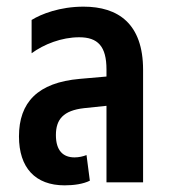

<svg xmlns="http://www.w3.org/2000/svg" viewBox="-20 -548 511 577"><path d="M174 9C202 9 230 5 250 -5L240 -82C230 -78 217 -75 204 -75C170 -75 148 -95 148 -142C148 -189 170 -216 233 -223L300 -230V0H410V-338C410 -477 335 -528 231 -528C160 -528 104 -506 75 -488V-388C112 -415 165 -436 218 -436C274 -436 300 -409 300 -339V-318L220 -311C93 -300 37 -240 37 -138C37 -44 86 9 174 9Z"/></svg>

Font: Noto Sans Thai UI ExtCond SemBd
Style: Regular
Weight: 600
Width: 2
Designer: Monotype Design Team
Foundry: Monotype Imaging Inc.
Version: Version 2.000